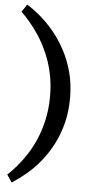

<svg xmlns="http://www.w3.org/2000/svg" viewBox="-64 -872 520 1062"><g transform="rotate(5 196.0 -341.0)"><path d="M43 153 15 111Q39 89 66 57.5Q93 26 119 -14Q145 -54 166 -103.5Q187 -153 200 -212.5Q213 -272 213 -341Q213 -410 199.5 -470.5Q186 -531 163.5 -581.5Q141 -632 114.5 -672.5Q88 -713 61.5 -743.5Q35 -774 15 -793L43 -835Q79 -813 118 -780Q157 -747 193.5 -703Q230 -659 259.5 -604Q289 -549 306.5 -483.5Q324 -418 324 -341Q324 -265 307.5 -200.5Q291 -136 262.5 -81.5Q234 -27 198 17Q162 61 122 94.5Q82 128 43 153Z"/></g></svg>

Font: BioRhyme ExtraBold SemiBold
Style: Regular
Weight: 600
Version: Version 1.600;gftools[0.9.33]